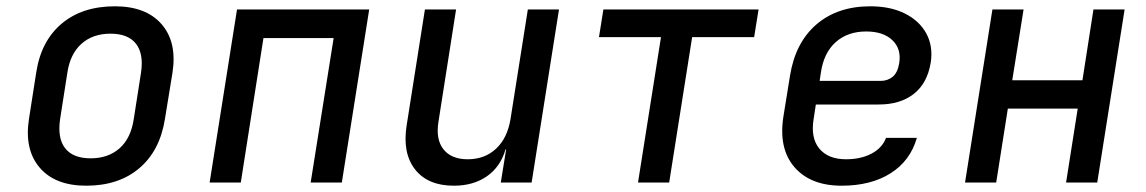

<svg xmlns="http://www.w3.org/2000/svg" viewBox="-20 -580 3640 610"><path d="M254 10Q155 10 106 -47.5Q57 -105 72 -202L95 -349Q110 -449 175.5 -504.5Q241 -560 345 -560Q444 -560 493.5 -503Q543 -446 528 -349L504 -202Q488 -101 422.5 -45.5Q357 10 254 10ZM268 -77Q324 -77 360 -109Q396 -141 405 -202L428 -349Q437 -409 412 -441Q387 -473 331 -473Q275 -473 239 -441Q203 -409 194 -349L171 -202Q162 -141 187 -109Q212 -77 268 -77Z M646 0 733 -550H1153L1066 0H967L1040 -459H817L745 0Z M1422 10Q1339 10 1298.5 -42Q1258 -94 1272 -182L1330 -550H1429L1373 -193Q1364 -137 1389 -105.5Q1414 -74 1466 -74Q1520 -74 1556 -107.5Q1592 -141 1602 -202L1657 -550H1756L1669 0H1571L1588 -105H1586Q1570 -50 1527 -20Q1484 10 1422 10Z M2007 0 2080 -462H1883L1897 -550H2390L2376 -462H2179L2106 0Z M2654 10Q2555 10 2504 -49Q2453 -108 2469 -210L2490 -340Q2507 -445 2574 -502.5Q2641 -560 2745 -560Q2809 -560 2855 -537Q2901 -514 2923 -473.5Q2945 -433 2937 -381Q2926 -315 2883 -281.5Q2840 -248 2772 -248H2572L2565 -202Q2555 -142 2583 -108Q2611 -74 2668 -74Q2715 -74 2749 -92Q2783 -110 2795 -142H2893Q2872 -69 2809.5 -29.5Q2747 10 2654 10ZM2584 -323H2778Q2800 -323 2816 -336Q2832 -349 2837 -380Q2844 -425 2815 -452.5Q2786 -480 2732 -480Q2673 -480 2635 -446Q2597 -412 2588 -349Z M3046 0 3133 -550H3232L3196 -325H3419L3454 -550H3553L3466 0H3367L3404 -235H3182L3145 0Z"/></svg>

Font: JetBrains Mono NL Medium
Style: Italic
Weight: 500
Italic angle: -9°
Monospace: yes
Designer: Philipp Nurullin, Konstantin Bulenkov
Foundry: JetBrains
Version: Version 2.305; ttfautohint (v1.8.4.7-5d5b)